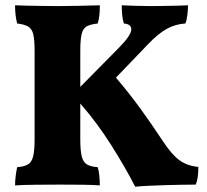

<svg xmlns="http://www.w3.org/2000/svg" viewBox="-20 -699 784 727"><path d="M37 3Q37 -14 39.5 -33.5Q42 -53 45 -66Q72 -68 86 -76.5Q100 -85 105.5 -107Q111 -129 111 -172V-506Q111 -548 106 -569Q101 -590 86.5 -598.5Q72 -607 45 -610Q37 -640 37 -679Q54 -678 83.5 -677.5Q113 -677 145 -676.5Q177 -676 201 -676Q236 -676 282 -677Q328 -678 358 -679Q358 -660 356.5 -643.5Q355 -627 350 -610Q322 -607 308 -599Q294 -591 289 -569.5Q284 -548 284 -506V-370L432 -520Q476 -565 477 -586.5Q478 -608 449 -610Q444 -625 442.5 -644Q441 -663 441 -679Q459 -678 490.5 -677Q522 -676 551 -676Q571 -676 599.5 -676.5Q628 -677 653.5 -677.5Q679 -678 692 -679Q692 -664 689.5 -643Q687 -622 682 -610Q645 -608 612 -590Q579 -572 541 -532L419 -405Q467 -349 510 -290Q553 -231 595 -167Q629 -115 658.5 -93Q688 -71 731 -67Q731 -48 729 -31Q727 -14 721 0Q702 0 671.5 0.5Q641 1 606.5 2Q572 3 541.5 4.5Q511 6 492 8Q454 -66 400.5 -150.5Q347 -235 284 -307V-172Q284 -129 289.5 -107Q295 -85 309 -76.5Q323 -68 350 -66Q354 -54 356 -34.5Q358 -15 358 3Q333 1 293.5 0.5Q254 0 208 0Q162 0 115.5 0.5Q69 1 37 3Z"/></svg>

Font: Vollkorn ExtraBold
Style: Regular
Weight: 800
Designer: Friedrich Althausen
Foundry: Friedrich Althausen
Version: Version 5.000; ttfautohint (v1.8.3)